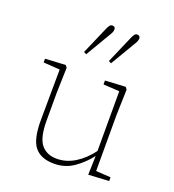

<svg xmlns="http://www.w3.org/2000/svg" viewBox="-136 -847 877 966"><g transform="rotate(20 302.0 -364.0)"><path d="M261 13Q191 13 157.5 -28Q124 -69 125 -175L127 -442L39 -448V-468L148 -474L157 -462L153 -324V-178Q153 -87 182.5 -51Q212 -15 266 -15Q316 -15 362 -43Q408 -71 446 -122V-442L360 -447V-468L469 -474L478 -462L474 -324V-25L553 -20V0L443 6L446 -95Q411 -50 365.5 -18.5Q320 13 261 13ZM212 -567 275 -712Q281 -726 286.5 -733.5Q292 -741 301 -741Q317 -741 317 -725Q317 -719 314.5 -712Q312 -705 307 -697L226 -560ZM345 -567 408 -712Q414 -726 419.5 -733.5Q425 -741 434 -741Q450 -741 450 -725Q450 -719 447.5 -712Q445 -705 440 -697L359 -560Z"/></g></svg>

Font: Source Serif Pro ExtraLight
Style: Regular
Weight: 200
Designer: Frank Grießhammer
Foundry: Adobe Systems Incorporated
Version: Version 3.001;hotconv 1.0.111;makeotfexe 2.5.65597